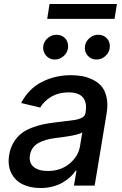

<svg xmlns="http://www.w3.org/2000/svg" viewBox="-20 -929 609 961"><path d="M183.2 12.1Q130.7 12.1 92.5 -6.9Q54.3 -25.9 35.9 -64.1Q17.4 -102.3 25.9 -154.1Q32 -190 48.8 -217.3Q65.7 -244.7 87.4 -261.4Q109 -278.1 140.1 -290Q171.2 -301.8 198.9 -307.4Q226.6 -312.9 262.4 -317.1Q345.2 -327.1 354 -328.5Q391.7 -335.2 402.3 -350.1Q407 -356.9 408.7 -366.5V-369Q416.2 -415.8 395.1 -441.2Q373.9 -466.6 323.5 -466.6Q273.8 -466.6 236.9 -444.8Q199.9 -422.9 181.1 -390.6L85.9 -413.4Q122.5 -484 188.7 -518.3Q255 -552.6 334.5 -552.6Q363.3 -552.6 389.2 -548.3Q415.1 -544 442.3 -531.1Q469.5 -518.1 487.4 -497.9Q505.3 -477.6 513.3 -442.6Q521.3 -407.7 513.8 -362.2L453.8 0H350.1L362.9 -74.6H358.7Q348 -58.2 332.2 -43.7Q316.4 -29.1 294.9 -16.2Q273.4 -3.2 244.5 4.4Q215.6 12.1 183.2 12.1ZM219.5 -73.2Q283.4 -73.2 327.6 -109.6Q371.8 -146 380.3 -196.7L392 -267Q388.5 -263.8 381.4 -261Q374.3 -258.2 362.9 -255.3Q351.6 -252.5 342.7 -250.7Q333.8 -248.9 318.4 -246.4Q302.9 -244 296 -243.1Q289.1 -242.2 273.4 -240.1Q257.8 -237.9 256.4 -237.9Q231.2 -234.7 211.3 -229Q191.4 -223.4 173.5 -213.8Q155.5 -204.2 144.4 -188.7Q133.2 -173.3 130 -152.7Q123.6 -114.3 148.3 -93.8Q172.9 -73.2 219.5 -73.2ZM565.3 -909.1 553.3 -834.5H216.3L228 -909.1ZM462.7 -631Q435.4 -631 418.1 -651.5Q400.9 -671.9 405.5 -699.6Q409.4 -723 428.6 -739Q447.8 -755 470.9 -755Q500 -755 516.7 -735.1Q533.4 -715.2 528.8 -686.1Q525.2 -663.7 506.2 -647.4Q487.2 -631 462.7 -631ZM253.9 -631Q226.9 -631 209.7 -651.8Q192.5 -672.6 196.7 -699.6Q200.3 -723 219.6 -739Q239 -755 262.1 -755Q291.2 -755 307.9 -735.1Q324.6 -715.2 320 -686.1Q316.4 -663.7 297.4 -647.4Q278.4 -631 253.9 -631Z"/></svg>

Font: Karasuma Gothic
Style: Medium Italic
Weight: 500
Italic angle: 9.39998°
Designer: Rasmus Andersson / Ryoko Nishizuka
Foundry: Genbu
Version: Version 1.00